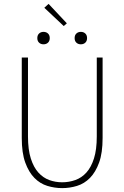

<svg xmlns="http://www.w3.org/2000/svg" viewBox="-20 -956 640 988"><path d="M300 12Q261 12 223.5 0.5Q186 -11 157 -40.5Q128 -70 110 -119.5Q92 -169 92 -246V-660H124V-254Q124 -186 138.5 -140.5Q153 -95 177.5 -68Q202 -41 233.5 -29.5Q265 -18 300 -18Q335 -18 367.5 -29.5Q400 -41 424.5 -68Q449 -95 463.5 -140.5Q478 -186 478 -254V-660H508V-246Q508 -169 490 -119.5Q472 -70 443 -40.5Q414 -11 376.5 0.5Q339 12 300 12ZM204 -728Q190 -728 181 -736.5Q172 -745 172 -760Q172 -775 181 -783.5Q190 -792 204 -792Q218 -792 227 -783.5Q236 -775 236 -760Q236 -745 227 -736.5Q218 -728 204 -728ZM396 -728Q382 -728 373 -736.5Q364 -745 364 -760Q364 -775 373 -783.5Q382 -792 396 -792Q410 -792 419 -783.5Q428 -775 428 -760Q428 -745 419 -736.5Q410 -728 396 -728ZM308 -822 208 -916 230 -936 324 -836Z"/></svg>

Font: Source Code Pro ExtraLight
Style: Regular
Weight: 200
Monospace: yes
Designer: Paul D. Hunt, Teo Tuominen
Foundry: Adobe Systems Incorporated
Version: Version 2.030;PS 1.000;hotconv 16.6.51;makeotf.lib2.5.65220